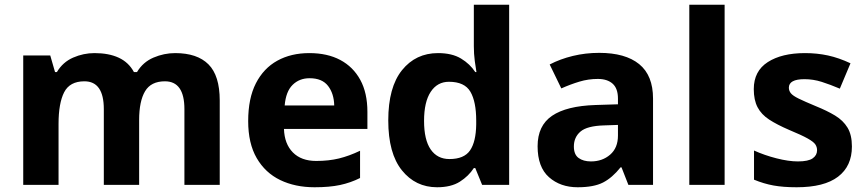

<svg xmlns="http://www.w3.org/2000/svg" viewBox="-20 -780 3652 810"><path d="M719 -556Q812 -556 859.5 -508.5Q907 -461 907 -356V0H758V-319.4Q758 -437 675.8 -437Q617 -437 592 -395Q567 -353 567 -273.5V0H418V-319.4Q418 -437 336 -437Q274.3 -437 250.6 -390.7Q227 -344.4 227 -257.4V0H78V-546H192L212.2 -476H220Q245 -518 288.5 -537Q332 -556 378.7 -556Q439 -556 481 -536.5Q523 -517 545 -476H558Q583 -518 627.5 -537Q672 -556 719 -556Z M1285 -556Q1361 -556 1415.5 -527Q1470 -498 1500 -443Q1530 -388 1530 -308V-236H1178Q1180 -173 1215.5 -137Q1251 -101 1314 -101Q1367 -101 1410 -111.5Q1453 -122 1499 -144V-29Q1459 -9 1414.5 0.5Q1370 10 1307 10Q1225 10 1162 -20.5Q1099 -51 1063 -113Q1027 -175 1027 -269Q1027 -365 1059.5 -428.5Q1092 -492 1150 -524Q1208 -556 1285 -556ZM1286 -450Q1243 -450 1214.5 -422Q1186 -394 1181 -335H1390Q1389 -385 1364 -417.5Q1339 -450 1286 -450Z M1824 10Q1733 10 1675.5 -61.5Q1618 -133 1618 -272Q1618 -412 1676 -484Q1734 -556 1828 -556Q1887 -556 1925 -533Q1963 -510 1985 -476H1990Q1987 -492 1983 -522.5Q1979 -553 1979 -585V-760H2128V0H2014L1985 -71H1979Q1957 -37 1920 -13.5Q1883 10 1824 10ZM1876 -109Q1938 -109 1963 -145.5Q1988 -182 1989 -255V-271Q1989 -351 1964.5 -393Q1940 -435 1874 -435Q1825 -435 1797 -392.5Q1769 -350 1769 -270Q1769 -190 1797 -149.5Q1825 -109 1876 -109Z M2508 -557Q2618 -557 2676.5 -509.5Q2735 -462 2735 -364V0H2631L2602 -74H2598Q2563 -30 2524 -10Q2485 10 2417 10Q2344 10 2296 -32.5Q2248 -75 2248 -163Q2248 -250 2309 -291.5Q2370 -333 2492 -337L2587 -340V-364Q2587 -407 2564.5 -427Q2542 -447 2502 -447Q2462 -447 2424 -435.5Q2386 -424 2348 -407L2299 -508Q2343 -531 2396.5 -544Q2450 -557 2508 -557ZM2529 -251Q2457 -249 2429 -225Q2401 -201 2401 -162Q2401 -128 2421 -113.5Q2441 -99 2473 -99Q2521 -99 2554 -127.5Q2587 -156 2587 -208V-253Z M3037 0H2888V-760H3037Z M3574 -162Q3574 -79 3515.5 -34.5Q3457 10 3341 10Q3284 10 3243 2.5Q3202 -5 3161 -22V-145Q3205 -125 3256 -112Q3307 -99 3346 -99Q3390 -99 3408.5 -112Q3427 -125 3427 -146Q3427 -160 3419.5 -171Q3412 -182 3387 -196Q3362 -210 3309 -232Q3258 -254 3225 -275.5Q3192 -297 3176 -327.5Q3160 -358 3160 -404Q3160 -480 3219 -518Q3278 -556 3376 -556Q3427 -556 3473 -546Q3519 -536 3568 -513L3523 -406Q3483 -423 3447 -434.5Q3411 -446 3374 -446Q3341 -446 3324.5 -437Q3308 -428 3308 -410Q3308 -397 3316.5 -386.5Q3325 -376 3349.5 -364Q3374 -352 3422 -332Q3469 -313 3503 -292.5Q3537 -272 3555.5 -241.5Q3574 -211 3574 -162Z"/></svg>

Font: Noto Sans Sundanese
Style: Regular
Weight: 400
Designer: Monotype Design Team (Regular), Sérgio L. Martins (other weights)
Foundry: Monotype Imaging Inc.
Version: Version 2.003